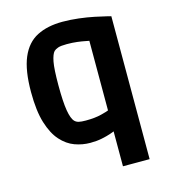

<svg xmlns="http://www.w3.org/2000/svg" viewBox="-113 -690 837 946"><g transform="rotate(-15 305.5 -216.5)"><path d="M397 166V-12Q393 -10 375.5 -4Q358 2 331.5 7.5Q305 13 272 13Q232 13 193.5 -1Q155 -15 123.5 -50Q92 -85 73 -146.5Q54 -208 54 -304Q54 -415 81.5 -479.5Q109 -544 162.5 -571.5Q216 -599 293 -599Q333 -599 375 -594Q417 -589 453 -581.5Q489 -574 511 -568.5Q533 -563 533 -563V166ZM279 -99Q326 -99 359 -107.5Q392 -116 397 -119V-474Q395 -474 378.5 -477.5Q362 -481 338 -484Q314 -487 285 -487Q254 -487 240 -482Q226 -477 219 -470Q207 -457 200 -421Q193 -385 193 -302Q193 -217 200.5 -172.5Q208 -128 223 -113Q231 -105 243.5 -102Q256 -99 279 -99Z"/></g></svg>

Font: Ruda ExtraBold
Style: Regular
Weight: 800
Designer: Mariela Monsalve and Angelina Sanchez
Foundry: Mariela Monsalve and Angelina Sanchez
Version: Version 2.000